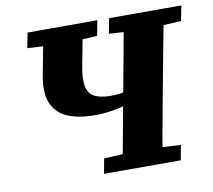

<svg xmlns="http://www.w3.org/2000/svg" viewBox="-74 -740 916 825"><g transform="rotate(-10 384.0 -327.5)"><path d="M320 -255Q249 -255 201.5 -275.5Q154 -296 134.5 -342.5Q115 -389 130 -467L166 -655H338L303 -471Q293 -418 299 -386Q305 -354 330 -339.5Q355 -325 404 -325Q438 -325 472 -333Q506 -341 546 -355L541 -305Q516 -293 481 -281.5Q446 -270 405 -262.5Q364 -255 320 -255ZM84 -589 97 -655H401L389 -589L269 -582H211ZM315 0 327 -65 469 -73H527L662 -65L650 0ZM396 0 462 -356Q476 -430 489.5 -505Q503 -580 516 -655H691L624 -299Q610 -224 596.5 -149Q583 -74 570 0ZM440 -589 453 -655H768L755 -589L622 -582H563Z"/></g></svg>

Font: Source Serif 4 ExtraBold
Style: Italic
Weight: 800
Italic angle: -12°
Designer: Frank Grießhammer
Foundry: Adobe Systems Incorporated
Version: Version 4.004;hotconv 1.0.116;makeotfexe 2.5.65601